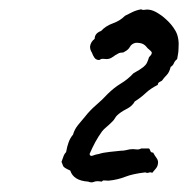

<svg xmlns="http://www.w3.org/2000/svg" viewBox="-20 -759 399 407"><path d="M341.8 -617.2Q338.9 -605.5 333.5 -600.1Q328.1 -594.7 323.2 -587.9Q321.3 -586.9 317.9 -585Q314.5 -583 314.5 -579.1Q298.8 -571.3 288.6 -561.5Q278.3 -551.8 265.6 -543.9Q260.7 -534.2 248 -527.8Q235.4 -521.5 227.5 -513.7Q225.6 -511.7 223.6 -508.3Q221.7 -504.9 218.8 -502Q210 -493.2 205.1 -489.3Q200.2 -485.4 196.3 -480.5Q188.5 -469.7 182.1 -458Q175.8 -446.3 169.9 -432.6Q170.9 -426.8 176.8 -429.2Q182.6 -431.6 189.5 -432.6Q198.2 -435.5 212.4 -437Q226.6 -438.5 236.3 -439.5Q241.2 -439.5 245.6 -440.4Q250 -441.4 254.9 -442.4Q261.7 -443.4 268.1 -442.4Q274.4 -441.4 279.3 -444.3Q287.1 -444.3 290.5 -444.3Q293.9 -444.3 295.9 -444.3Q297.9 -442.4 298.8 -439Q299.8 -435.5 304.7 -435.5Q307.6 -429.7 312 -423.8Q316.4 -418 314.5 -410.2Q313.5 -405.3 310.1 -401.4Q306.6 -397.5 302.7 -392.6Q298.8 -394.5 295.4 -393.1Q292 -391.6 288.1 -393.6Q261.7 -390.6 245.6 -384.3Q229.5 -377.9 210 -376Q198.2 -377 197.8 -376Q197.3 -375 195.3 -374Q184.6 -376 179.2 -373.5Q173.8 -371.1 167 -374Q135.7 -376 128.9 -397.5Q115.2 -403.3 113.8 -407.2Q112.3 -411.1 110.4 -416Q112.3 -420.9 114.3 -426.8Q116.2 -432.6 120.1 -436.5Q122.1 -448.2 125.5 -457.5Q128.9 -466.8 134.8 -473.6Q137.7 -484.4 145.5 -494.1Q153.3 -503.9 160.2 -511.7Q170.9 -525.4 184.1 -536.6Q197.3 -547.9 208 -559.6Q221.7 -573.2 236.3 -582Q251 -590.8 262.7 -603.5Q271.5 -608.4 275.9 -611.3Q280.3 -614.3 284.2 -617.2Q289.1 -621.1 291.5 -626Q293.9 -630.9 295.9 -637.7Q297.9 -639.6 299.8 -642.1Q301.8 -644.5 301.8 -647.5Q300.8 -650.4 296.4 -653.8Q292 -657.2 290 -660.2Q285.2 -666 277.8 -667.5Q270.5 -668.9 266.6 -668Q258.8 -666 255.4 -659.7Q252 -653.3 244.1 -649.4Q242.2 -647.5 238.8 -647.5Q235.4 -647.5 232.4 -646.5Q224.6 -642.6 218.8 -638.2Q212.9 -633.8 206.1 -633.8Q196.3 -634.8 194.3 -633.8Q192.4 -632.8 190.4 -631.8Q183.6 -631.8 180.2 -636.7Q176.8 -641.6 174.8 -647.5Q170.9 -653.3 170.9 -660.2Q171.9 -669.9 180.7 -676.8Q180.7 -688.5 194.3 -693.4Q204.1 -704.1 219.2 -709.5Q234.4 -714.8 245.1 -725.6Q252.9 -729.5 260.7 -733.4Q268.6 -737.3 279.3 -739.3Q282.2 -737.3 287.1 -738.3Q292 -739.3 296.9 -738.3Q304.7 -737.3 314.9 -731Q325.2 -724.6 330.1 -719.7Q343.8 -708 352.1 -693.4Q360.4 -678.7 358.4 -655.3Q358.4 -650.4 357.4 -644.5Q356.4 -638.7 355.5 -633.8Q350.6 -629.9 348.6 -625Q346.7 -620.1 341.8 -617.2Z"/></svg>

Font: Seaweed Script
Style: Regular
Weight: 400
Designer: Squid
Foundry: Font Diner, Inc DBA Neapolitan
Version: Version 1.000